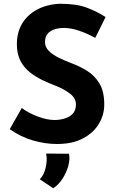

<svg xmlns="http://www.w3.org/2000/svg" viewBox="-20 -760 623 1024"><path d="M488 -558Q446 -581 402.5 -596Q359 -611 321 -611Q274 -611 247 -592Q220 -573 220 -535Q220 -509 240.5 -488.5Q261 -468 293.5 -452Q326 -436 361 -423Q404 -407 444 -382.5Q484 -358 510 -315.5Q536 -273 536 -203Q536 -147 507 -99Q478 -51 422 -21.5Q366 8 284 8Q221 8 155.5 -11Q90 -30 32 -71L96 -184Q134 -156 183 -138Q232 -120 271 -120Q297 -120 323.5 -127.5Q350 -135 367.5 -153Q385 -171 385 -203Q385 -236 353.5 -260.5Q322 -285 278 -302Q244 -315 208 -332Q172 -349 140.5 -373.5Q109 -398 89.5 -434.5Q70 -471 70 -524Q70 -588 98.5 -635Q127 -682 179 -709.5Q231 -737 299 -740Q388 -740 443.5 -719Q499 -698 543 -669ZM264 244 192 196Q214 175 223.5 134.5Q233 94 226 59L348 60Q354 88 344.5 123.5Q335 159 314.5 191.5Q294 224 264 244Z"/></svg>

Font: Reem Kufi Ink
Style: Bold
Weight: 700
Designer: Khaled Hosny
Version: Version 1.002